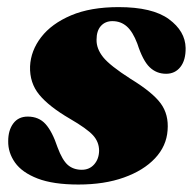

<svg xmlns="http://www.w3.org/2000/svg" viewBox="-20 -494 530 527"><path d="M204.5 -28Q225.5 -28 238.5 -42.8Q251.5 -57.5 252 -80Q252 -104.5 235.2 -122.8Q218.5 -141 172 -168Q114.5 -201.5 87.8 -234Q61 -266.5 62.5 -312Q64.5 -355 93 -392Q121.5 -429 175 -451.8Q228.5 -474.5 305.5 -474.5Q398.5 -474.5 443.5 -441.5Q488.5 -408.5 489.5 -362.5Q490 -329 475.2 -310.2Q460.5 -291.5 436 -291.5Q409.5 -291.5 390.8 -309.5Q372 -327.5 357 -374Q344.5 -407 328 -421.5Q311.5 -436 288.5 -436Q269 -436 257 -422.8Q245 -409.5 245 -385Q244.5 -360.5 263 -337.2Q281.5 -314 338.5 -277.5Q399 -240.5 421.2 -210Q443.5 -179.5 440 -136.5Q437 -93 405.5 -59.5Q374 -26 320.2 -6.8Q266.5 12.5 195 12.5Q126 12.5 83.2 -4Q40.5 -20.5 21.2 -47.8Q2 -75 2.5 -106.5Q2.5 -136.5 16.5 -155.2Q30.5 -174 56 -174Q86.5 -174 105 -153.5Q123.5 -133 138 -89.5Q151 -54.5 166.2 -41.2Q181.5 -28 204.5 -28Z"/></svg>

Font: Fraunces 72pt S000 Black
Style: Italic
Weight: 900
Italic angle: -16°
Version: Version 1.000; ttfautohint (v1.8.3)